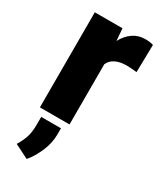

<svg xmlns="http://www.w3.org/2000/svg" viewBox="-198 -607 775 924"><g transform="rotate(30 189.5 -145.5)"><path d="M368.7 -532.2 365.7 -379.4Q356 -380.4 339.4 -381.8Q322.8 -383.3 311.5 -383.3Q234.4 -383.3 212.4 -335V0H47.9V-528.3H201.7L207 -460.9Q226.6 -497.6 256.1 -517.8Q285.6 -538.1 323.2 -538.1Q350.6 -538.1 368.7 -532.2ZM186 36.6V70.3Q186 119.1 164.8 167.7Q143.6 216.3 116.7 247.1L39.1 208Q55.2 182.1 65.7 153.1Q76.2 124 76.2 79.6V36.6Z"/></g></svg>

Font: Vazirmatn RD UI FD Black
Style: Regular
Weight: 900
Designer: Saber Rastikerdar
Foundry: Saber Rastikerdar
Version: Version 33.003